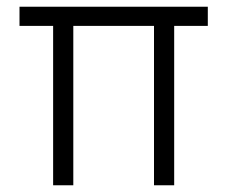

<svg xmlns="http://www.w3.org/2000/svg" viewBox="-20 -551 676 571"><path d="M198 0V-474H438V0H498V-474H598V-531H38V-474H138V0Z"/></svg>

Font: Plus Jakarta Sans Light
Style: Regular
Weight: 300
Designer: Gumpita Rahayu
Foundry: Tokotype
Version: Version 2.071;gftools[0.9.30]